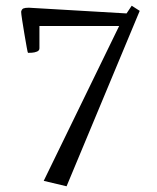

<svg xmlns="http://www.w3.org/2000/svg" viewBox="-20 -584 550 672"><path d="M213 68 133 49 397 -493H118V-415Q118 -407 109.5 -403.5Q101 -400 91.5 -399.5Q82 -399 78 -399Q77 -399 73.5 -418.5Q70 -438 65.5 -464.5Q61 -491 57.5 -514Q54 -537 54 -543Q56 -552 62 -554.5Q68 -557 81 -557L423 -537L441 -564L469 -546Z"/></svg>

Font: Mate
Style: Regular
Weight: 400
Designer: Eduardo Rodriguez Tunni
Foundry: Eduardo Rodriguez Tunni
Version: Version 1.003; ttfautohint (v1.8.4.7-5d5b);gftools[0.9.24]